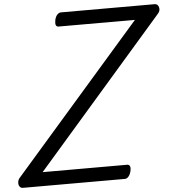

<svg xmlns="http://www.w3.org/2000/svg" viewBox="-112 -1045 1022 1104"><g transform="rotate(-5 399.0 -493.0)"><path d="M-25 0Q-37 0 -43.5 -9.5Q-50 -19 -49 -33Q-48 -47 -39 -58L701 -906H261Q249 -906 245 -915.5Q241 -925 245 -946Q250 -966 260 -976Q270 -986 281 -986H822Q840 -986 845.5 -966Q851 -946 835 -929L96 -80H584Q595 -80 599.5 -70.5Q604 -61 599 -40Q594 -21 584.5 -10.5Q575 0 564 0Z"/></g></svg>

Font: Playwrite AU SA
Style: Regular
Weight: 400
Designer: Veronika Burian, José Scaglione
Foundry: TypeTogether
Version: Version 1.002